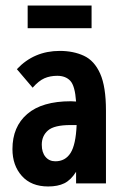

<svg xmlns="http://www.w3.org/2000/svg" viewBox="-20 -663 440 694"><path d="M154 11Q93 11 59 -27Q25 -65 25 -124Q25 -205 78.5 -251Q132 -297 236 -297Q244 -297 255 -296Q251 -353 234 -371Q217 -389 187 -389Q161 -389 140.5 -380Q120 -371 98 -346L41 -413Q103 -479 196 -479Q245 -479 283 -461.5Q321 -444 342 -397Q363 -350 363 -263V0H255V-42Q236 -12 212.5 -0.5Q189 11 154 11ZM131 -140Q131 -112 144.5 -96Q158 -80 180 -80Q216 -80 235 -110Q254 -140 257 -211Q251 -211 245 -211Q239 -211 235 -211Q176 -211 153.5 -191.5Q131 -172 131 -140ZM80 -561V-643H311V-561Z"/></svg>

Font: Inconsolata Condensed ExtraBold
Style: Regular
Weight: 800
Width: 3
Monospace: yes
Designer: Raph Levien, Cyreal, Brenton Simpson
Foundry: Raph Levien, Cyreal, Google
Version: Version 3.001; ttfautohint (v1.8.2.53-6de2)